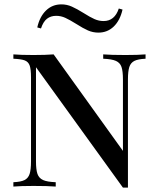

<svg xmlns="http://www.w3.org/2000/svg" viewBox="-20 -858 725 883"><path d="M42 0ZM364.7 -797.9Q394 -779.3 414.3 -770.3Q434.6 -761.2 456.5 -761.2Q507.3 -761.2 526.4 -818.8L543.5 -814Q532.2 -764.2 503.2 -736.1Q474.1 -708 432.6 -708Q407.2 -708 384.5 -718Q361.8 -728 330.6 -748Q300.8 -766.6 280.5 -775.9Q260.3 -785.2 238.3 -785.2Q213.4 -785.2 196 -771.7Q178.7 -758.3 168.5 -727.1L151.4 -731.9Q162.6 -781.7 191.7 -809.8Q220.7 -837.9 262.2 -837.9Q287.6 -837.9 310.5 -827.6Q333.5 -817.4 364.7 -797.9ZM568.4 -492.2V4.9H545.4L145.5 -548.8V-116.2Q145.5 -77.6 152.3 -58.1Q159.2 -38.6 178 -30Q196.8 -21.5 236.3 -20V0Q200.7 -2.9 134.3 -2.9Q74.7 -2.9 41.5 0V-20Q76.2 -21.5 93 -30Q109.9 -38.6 116.2 -58.1Q122.6 -77.6 122.6 -116.2V-502Q122.6 -539.6 116.5 -556.6Q110.4 -573.7 94 -580.1Q77.6 -586.4 41.5 -587.9V-607.9Q74.2 -605 134.3 -605Q189.5 -605 226.6 -607.9L545.4 -164.1V-492.2Q545.4 -530.8 538.8 -550Q532.2 -569.3 513.2 -577.9Q494.1 -586.4 454.6 -587.9V-607.9Q490.2 -605 556.6 -605Q616.7 -605 649.4 -607.9V-587.9Q614.7 -586.4 597.9 -577.9Q581.1 -569.3 574.7 -549.8Q568.4 -530.3 568.4 -492.2Z"/></svg>

Font: TypoPRO Playfair Display SC
Style: Regular
Weight: 400
Designer: Claus Eggers Sørensen
Foundry: Claus Eggers Sørensen
Version: Version 1.004;PS 001.004;hotconv 1.0.70;makeotf.lib2.5.58329